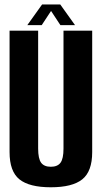

<svg xmlns="http://www.w3.org/2000/svg" viewBox="-20 -808 446 833"><path d="M200.5 4.5Q107 4.5 64.2 -30Q21.5 -64.5 21.5 -148V-675H145.5V-163.5Q145.5 -119.5 158.5 -102Q171.5 -84.5 200.5 -84.5Q229.5 -84.5 242.5 -102Q255.5 -119.5 255.5 -163.5V-675H380V-148Q380 -64.5 337 -30Q294 4.5 200.5 4.5ZM98.5 -699 162.5 -788.5H241.5L305.5 -699H242L201.5 -760.5L161 -699Z"/></svg>

Font: Anybody Condensed SemiBold
Style: Regular
Weight: 600
Width: 3
Designer: Tyler Finck
Foundry: Etcetera Type Company
Version: Version 1.010; ttfautohint (v1.8.3) -l 8 -r 50 -G 200 -x 14 